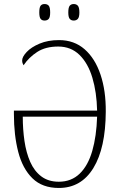

<svg xmlns="http://www.w3.org/2000/svg" viewBox="-20 -923 595 953"><path d="M272 10Q190 10 141 -38Q92 -86 70.5 -169Q49 -252 49 -357V-374H462Q460 -465 438.5 -537Q417 -609 374.5 -650.5Q332 -692 269 -692Q206 -692 164.5 -665Q123 -638 97 -599Q94 -604 92 -609.5Q90 -615 90 -623Q90 -641 112.5 -665Q135 -689 176.5 -706.5Q218 -724 273 -724Q348 -724 400 -678.5Q452 -633 479 -552.5Q506 -472 505 -368Q504 -188 443.5 -89Q383 10 272 10ZM272 -21Q334 -21 375.5 -61Q417 -101 438 -174Q459 -247 462 -344H93Q93 -281 101.5 -223Q110 -165 130 -119.5Q150 -74 185 -47.5Q220 -21 272 -21ZM346 -821Q333 -821 326 -829.5Q319 -838 319 -861Q319 -886 326 -894.5Q333 -903 346 -903Q359 -903 366.5 -894.5Q374 -886 374 -861Q374 -838 366.5 -829.5Q359 -821 346 -821ZM201 -821Q188 -821 181.5 -829.5Q175 -838 175 -861Q175 -886 181.5 -894.5Q188 -903 201 -903Q215 -903 222 -894.5Q229 -886 229 -861Q229 -838 222 -829.5Q215 -821 201 -821Z"/></svg>

Font: Noto Serif Condensed ExtraLight
Style: Regular
Weight: 200
Width: 3
Designer: Monotype Design Team
Foundry: Monotype Imaging Inc.
Version: Version 2.013; ttfautohint (v1.8.4.7-5d5b)